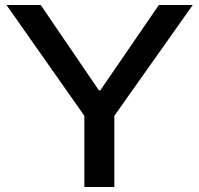

<svg xmlns="http://www.w3.org/2000/svg" viewBox="-20 -749 798 769"><path d="M317.9 0V-285.2L5.9 -729H143.1L376 -387.2H381.8L616.2 -729H752L438 -285.2V0Z"/></svg>

Font: Lumene Sans Expanded Medium
Style: Regular
Weight: 500
Width: 7
Designer: Deni Anggara
Version: Version 1.003;Glyphs 3.1.2 (3151)